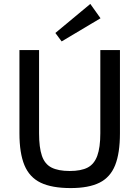

<svg xmlns="http://www.w3.org/2000/svg" viewBox="-20 -945 710 978"><path d="M591 -690V-266Q591 -165 566.5 -103.5Q542 -42 487 -14.5Q432 13 340 13Q244 13 187 -14.5Q130 -42 104.5 -103.5Q79 -165 79 -266V-690H179V-266Q179 -194 193.5 -151.5Q208 -109 242.5 -91.5Q277 -74 335 -74Q393 -74 426.5 -91.5Q460 -109 475.5 -151.5Q491 -194 491 -266V-690ZM440 -925 492 -852 294 -734 262 -777Z"/></svg>

Font: Exo 2 Medium
Style: Regular
Weight: 500
Designer: Natanael Gama
Foundry: Natanael Gama
Version: Version 2.010